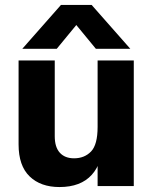

<svg xmlns="http://www.w3.org/2000/svg" viewBox="-20 -751 620 775"><path d="M520 -507V0H374V-507ZM201 -507V-201Q201 -157 221.5 -134.5Q242 -112 279 -112Q321 -112 347.5 -139.5Q374 -167 374 -239L391 -177Q395 -95 350.5 -45.5Q306 4 220 4Q144 4 99.5 -39Q55 -82 55 -168V-507ZM350 -731H226L70 -554H209L288 -650L367 -554H506Z"/></svg>

Font: Hind Variable Light
Style: Regular
Weight: 300
Designer: Manushi Parikh, Satya Rajpurohit
Foundry: Indian Type Foundry
Version: Version 3.000